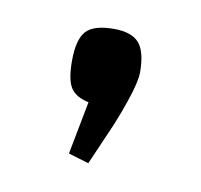

<svg xmlns="http://www.w3.org/2000/svg" viewBox="-39 -371 291 278"><g transform="rotate(10 107.0 -232.0)"><path d="M106 -133 76 -142 91 -220Q72 -224 64.5 -235.5Q57 -247 57 -275Q57 -306 68 -318.5Q79 -331 109 -331Q135 -331 146 -318.5Q157 -306 157 -275Q157 -269 154.5 -258Q152 -247 146.5 -231Q141 -215 133 -195Z"/></g></svg>

Font: Changa ExtraLight ExtraLight
Style: Regular
Weight: 250
Version: Version 3.002; ttfautohint (v1.8.2)